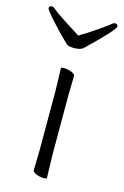

<svg xmlns="http://www.w3.org/2000/svg" viewBox="-134 -776 536 833"><g transform="rotate(15 134.5 -359.5)"><path d="M160 -646Q234 -694 266 -720Q270 -724 276 -724Q282 -724 285.5 -721Q289 -718 289 -713Q289 -697 172 -585Q167 -580 156 -577Q145 -574 132 -574Q107 -574 97 -582Q59 -618 19.5 -662Q-20 -706 -20 -713Q-20 -718 -16.5 -721Q-13 -724 -7 -724Q-1 -724 3 -720Q27 -699 104 -651L135 -631Q157 -645 160 -646ZM113 -479Q130 -479 146.5 -472Q163 -465 163 -457Q163 -436 162 -421L161 -368V-105L162 -67L164 1Q164 5 150 5Q133 5 116.5 -2Q100 -9 100 -17L102 -105V-368L101 -417L99 -475Q99 -479 113 -479Z"/></g></svg>

Font: JyunsaiKaai Light
Style: Regular
Weight: 300
Designer: Fontworks Inc.
Version: Version 0.030;April 7, 2024;FontCreator 14.0.0.2901 64-bit